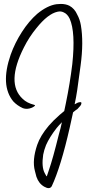

<svg xmlns="http://www.w3.org/2000/svg" viewBox="-20 -882 444 975"><path d="M153.1 -349.8C128.5 -356 109.1 -366.1 95 -380.2C37.8 -433 40 -520.1 101.6 -641.5C119.2 -676.7 140.4 -709.3 165 -739.2C203.7 -787.6 239.4 -815.3 271.9 -822.4C283.4 -825 293.5 -824.1 302.3 -819.7C315.5 -814.4 326 -803.4 334 -786.7C354.2 -741 358.6 -664.4 347.2 -557C339.2 -491 328.2 -424.2 314.2 -356.4C311.5 -344.1 308.9 -331.3 306.2 -318.1C298.3 -311.1 290.4 -304.5 282.5 -298.3C261.4 -279.8 242.9 -261.4 227 -242.9C198.9 -209.4 179.5 -177.3 169 -146.5C151.4 -94.6 147.4 -50.6 157.1 -14.5C160.6 -0.4 163.2 9.7 165 15.8C172.9 38.7 186.1 55.4 204.6 66C223.1 76.6 235.8 75.7 242.9 63.4C273.7 -2.6 304 -101.6 334 -233.6C340.1 -260 345.8 -286 351.1 -311.5C358.2 -317.7 365.6 -323.4 373.6 -328.7C377.1 -332.2 381 -336.6 385.4 -341.9C390.7 -347.2 393.4 -352.9 393.4 -359C393.4 -362.6 390.7 -363.9 385.4 -363C379.3 -363 370.5 -359.5 359 -352.4C364.3 -377.1 368.7 -401.3 372.2 -425C377.5 -461.1 383.2 -502.9 389.4 -550.4C400 -628.8 400.4 -696.5 390.7 -753.7C387.2 -774 381 -792 372.2 -807.8C363.4 -828.1 350.2 -843 332.6 -852.7C320.3 -858.9 305.8 -862 289.1 -862C282 -862 274.6 -861.5 266.6 -860.6C235.8 -856.2 203.3 -840 169 -811.8C140.8 -787.2 114.8 -756.4 91.1 -719.4C67.3 -682.4 48.4 -644.2 34.3 -604.6C-1.8 -500.7 2.6 -421.5 47.5 -367C60.7 -352.9 77 -341.4 96.4 -332.6C110.4 -327.4 125.8 -328.2 142.6 -335.3C158.4 -343.2 161.9 -348 153.1 -349.8ZM294.4 -261.4C290 -240.2 284.7 -219.1 278.5 -198C258.3 -116.2 241.6 -56.3 228.4 -18.5C224 -4.4 220.4 6.2 217.8 13.2C216.9 15 213.4 9.7 207.2 -2.6C195.8 -23.8 193.2 -55 199.3 -96.4C202 -111.3 206.8 -127.6 213.8 -145.2C225.3 -171.6 243.3 -200.6 268 -232.3C275.9 -242 284.7 -251.7 294.4 -261.4Z"/></svg>

Font: Impossible
Style: Reguler
Weight: 400
Designer: Ahsan Design
Foundry: Designer
Version: Version 3.16.0